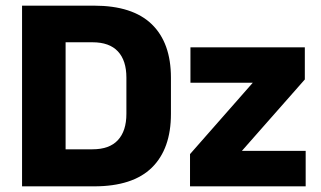

<svg xmlns="http://www.w3.org/2000/svg" viewBox="-20 -659 1134 679"><path d="M167.5 0V-131H307Q367 -131 397 -163.5Q427 -196 427 -256.5V-384.5Q427 -445 397 -477.2Q367 -509.5 307 -509.5H167V-639H312.5Q449 -639 516.8 -573.2Q584.5 -507.5 584.5 -384.5V-256Q584.5 -132.5 517 -66.2Q449.5 0 312.5 0ZM58 0V-639H212V0ZM1061 -125.5V0H652V-114L874 -366.5H653.5V-491.5H1058V-378L835.5 -125.5Z"/></svg>

Font: Anek Latin Medium
Style: Bold
Weight: 700
Version: Version 1.003